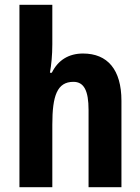

<svg xmlns="http://www.w3.org/2000/svg" viewBox="-20 -780 585 800"><path d="M198 -596V-760H61V0H198V-261C198 -381 218 -439 286 -439C330 -439 349 -402 349 -322V0H486V-360C486 -490 428 -557 326 -557C267 -557 222 -530 196 -477H188C194 -510 198 -550 198 -596Z"/></svg>

Font: Noto Sans Lao Looped Condensed
Style: Bold
Weight: 700
Width: 3
Designer: Mark Frömberg, Ben Mitchell
Foundry: The Fontpad Ltd
Version: Version 1.002